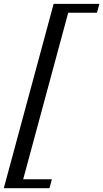

<svg xmlns="http://www.w3.org/2000/svg" viewBox="-40 -840 543 1010"><path d="M470.2 -772.9H318.8L82 103H232.9L220.2 149.9H-20L242.2 -819.8H482.9Z"/></svg>

Font: Libre Baskerville
Style: Italic
Weight: 400
Designer: Pablo Impallari, Rodrigo Fuenzalida
Foundry: Pablo Impallari, Rodrigo Fuenzalida
Version: Version 1.000